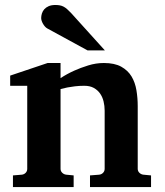

<svg xmlns="http://www.w3.org/2000/svg" viewBox="-20 -754 665 774"><path d="M342.8 0V-46.9L379.9 -49.8Q389.2 -50.8 395.5 -57.4Q401.9 -64 401.9 -73.2V-308.1Q401.9 -327.1 397.5 -345.2Q393.1 -363.3 383.3 -377.2Q373.5 -391.1 357.9 -399.7Q342.3 -408.2 319.8 -408.2Q299.3 -408.2 281.7 -406Q264.2 -403.8 251.5 -401.4Q236.3 -398.4 224.1 -395V-73.2Q224.1 -64 231 -57.4Q237.8 -50.8 247.1 -49.8L276.9 -46.9V0H32.2V-46.9L67.9 -49.8Q77.1 -50.8 83.5 -57.4Q89.8 -64 89.8 -73.2V-408.2H21V-449.2L171.9 -500H224.1V-439Q250 -456.1 279.3 -469.2Q304.2 -480.5 335.4 -490.2Q366.7 -500 398.9 -500Q441.9 -500 468.8 -485.1Q495.6 -470.2 510.3 -445.8Q524.9 -421.4 530 -390.1Q535.2 -358.9 535.2 -326.2V-73.2Q535.2 -64 542 -57.4Q548.8 -50.8 558.1 -49.8L588.9 -46.9V0ZM333 -550.8 170.9 -639.2Q165.5 -642.1 161.1 -647.2Q156.7 -652.3 153.3 -658.2Q149.9 -664.1 147.9 -670.2Q146 -676.3 146 -681.2Q146 -689.9 148.9 -699.5Q151.9 -709 158.4 -716.6Q165 -724.1 176 -729Q187 -733.9 203.1 -733.9Q213.4 -733.9 221.2 -732.4Q229 -731 236.1 -727.3Q243.2 -723.6 250.2 -717.5Q257.3 -711.4 266.1 -702.1L402.8 -550.8Z"/></svg>

Font: Charis SIL Viet
Style: Bold
Weight: 700
Foundry: SIL International
Version: Version 5.000